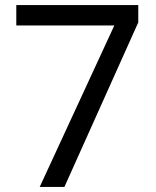

<svg xmlns="http://www.w3.org/2000/svg" viewBox="-20 -734 612 754"><path d="M136 0 429 -634H44V-714H523V-646L233 0Z"/></svg>

Font: Noto Sans Tifinagh Adrar
Style: Regular
Weight: 400
Designer: JamraPatel
Foundry: JamraPatel LLC
Version: Version 2.006; ttfautohint (v1.8.4.7-5d5b)